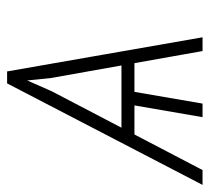

<svg xmlns="http://www.w3.org/2000/svg" viewBox="-74 -524 568 519"><g transform="rotate(-90 209.5 -264.0)"><path d="M223.1 -408.2 9.8 0H-30.3L244.1 -528.3H275.9ZM331.5 0 258.3 -411.6 246.6 -528.3H276.4L368.7 0ZM322.3 -219.2 316.4 -184.1H88.4L93.8 -219.2ZM225.1 -207 189.5 0H152.8L188.5 -207Z"/></g></svg>

Font: Roboto Condensed ExtraLight
Style: Italic
Weight: 250
Italic angle: -12°
Designer: Christian Robertson
Foundry: Google
Version: Version 3.008; 2023